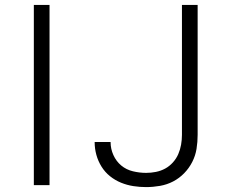

<svg xmlns="http://www.w3.org/2000/svg" viewBox="-20 -755 940 783"><path d="M118 0V-735H182V0ZM576 8Q550 8 524 4Q498 0 473.5 -10Q449 -20 428.5 -36.5Q408 -53 394 -75.5Q380 -98 373 -123.5Q366 -149 366 -175V-176H431V-175Q431 -148 442.5 -122.5Q454 -97 474.5 -80Q495 -63 522 -56.5Q549 -50 576 -50Q596 -50 616 -54Q636 -58 653.5 -67.5Q671 -77 685 -92.5Q699 -108 707 -126.5Q715 -145 718.5 -165Q722 -185 722 -205V-735H786V-205Q786 -176 781.5 -148Q777 -120 764 -94.5Q751 -69 731 -48.5Q711 -28 686 -15Q661 -2 632.5 3Q604 8 576 8Z"/></svg>

Font: Iosevka Aile Light
Style: Regular
Weight: 300
Designer: Belleve Invis
Foundry: Belleve Invis
Version: Version 27.3.5; ttfautohint (v1.8.4)